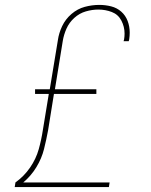

<svg xmlns="http://www.w3.org/2000/svg" viewBox="-20 -763 616 783"><path d="M40 0H424L427 -19H75Q107 -46 128.5 -81.5Q150 -117 159.5 -155Q169 -193 176 -231L200 -380H373V-399H204L236 -596Q240 -621 251 -646Q262 -671 283 -690Q304 -709 330 -716.5Q356 -724 381 -724Q410 -724 436 -714Q462 -704 475 -679Q488 -654 488 -626Q488 -614 486 -602Q485 -598 484 -595H505Q506 -599 507 -603Q509 -617 509 -630Q509 -655 500.5 -677.5Q492 -700 474.5 -715.5Q457 -731 433.5 -737Q410 -743 385 -743Q355 -743 325.5 -735Q296 -727 271.5 -706Q247 -685 233.5 -656.5Q220 -628 216 -599L183 -399H123V-380H179L155 -234Q149 -194 138 -154.5Q127 -115 102.5 -79.5Q78 -44 43 -19Z"/></svg>

Font: Iosevka Sparkle Thin Oblique
Style: Regular
Weight: 100
Italic angle: -9°
Designer: Belleve Invis
Foundry: Belleve Invis
Version: Version 4.5.0; ttfautohint (v1.8.3)